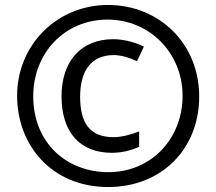

<svg xmlns="http://www.w3.org/2000/svg" viewBox="-20 -744 871 774"><path d="M416 10C631 10 783 -143 783 -355C783 -567 623 -724 415 -724C211 -724 49 -564 49 -358C49 -157 190 10 416 10ZM417 -50C247 -50 114 -169 114 -356C114 -529 239 -665 414 -665C582 -665 716 -531 716 -358C716 -185 590 -50 417 -50ZM431 -128C473 -128 508 -138 541 -152V-214C507 -201 468 -191 438 -191C343 -191 303 -247 303 -354C303 -464 352 -522 439 -522C463 -522 498 -514 532 -497L560 -556C520 -576 474 -586 436 -586C306 -586 228 -496 228 -356C228 -211 302 -128 431 -128Z"/></svg>

Font: Noto Sans Tamil ExtraCondensed
Style: Bold
Weight: 700
Width: 2
Designer: Jelle Bosma - Monotype Design Team
Foundry: Monotype Imaging Inc.
Version: Version 2.004